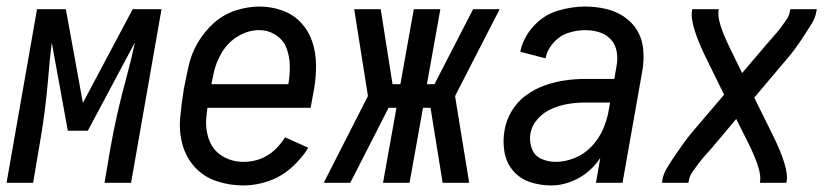

<svg xmlns="http://www.w3.org/2000/svg" viewBox="-24 -558 2544 586"><path d="M-4 0 89 -530H116H177L229 -244L381 -530H442H469L376 0H295L313 -106Q332 -213 361 -318Q376 -373 388 -429L244 -159H183L134 -428Q127 -373 123 -318Q114 -211 95 -106L77 0Z M719 8Q677 8 637.5 -5Q598 -18 571 -47.5Q544 -77 533 -116.5Q522 -156 526 -199.5Q530 -243 537 -286Q544 -322 552 -358Q560 -394 579.5 -427.5Q599 -461 628.5 -487.5Q658 -514 695 -526Q732 -538 768 -538Q804 -538 837.5 -526Q871 -514 894.5 -489Q918 -464 929 -431Q940 -398 940.5 -361.5Q941 -325 935 -289L924 -229H609Q608 -216 606 -202Q602 -166 613.5 -133Q625 -100 654 -82Q683 -64 719 -64Q799 -64 846 -139L917 -107Q895 -72 864 -45Q833 -18 795 -5Q757 8 719 8ZM621 -301H856Q861 -329 860.5 -357.5Q860 -386 850.5 -411Q841 -436 818 -451Q795 -466 767 -466Q734 -466 703.5 -448Q673 -430 654.5 -400Q636 -370 629 -338Q625 -320 621 -301Z M964 0 1099 -265 1057 -530H1138L1174 -301H1198L1239 -530H1320L1279 -301H1302L1420 -530H1501L1366 -267L1365 -264L1408 0H1327L1290 -229H1267L1226 0H1145L1186 -229H1162L1045 0Z M1658 8Q1624 8 1593 -2.5Q1562 -13 1541.5 -37.5Q1521 -62 1515.5 -95Q1510 -128 1516 -161Q1521 -191 1538 -219.5Q1555 -248 1582 -267.5Q1609 -287 1639 -297.5Q1669 -308 1699.5 -312.5Q1730 -317 1761 -317H1851L1858 -358Q1862 -380 1858 -401.5Q1854 -423 1840 -438Q1826 -453 1805.5 -459.5Q1785 -466 1762 -466Q1736 -466 1710 -457.5Q1684 -449 1665 -427.5Q1646 -406 1641 -380L1564 -400Q1572 -442 1603.5 -477Q1635 -512 1677.5 -525Q1720 -538 1762 -538Q1794 -538 1824.5 -531Q1855 -524 1880 -507.5Q1905 -491 1920.5 -465.5Q1936 -440 1939 -408.5Q1942 -377 1937 -345L1876 0H1795L1808 -76Q1805 -71 1801 -66Q1775 -31 1736.5 -11.5Q1698 8 1658 8ZM1672 -64Q1701 -64 1730.5 -76Q1760 -88 1782 -111.5Q1804 -135 1816.5 -163.5Q1829 -192 1834 -222L1838 -245H1761Q1736 -245 1711 -241Q1686 -237 1661 -226.5Q1636 -216 1617.5 -195.5Q1599 -175 1595 -150Q1591 -127 1599 -105Q1607 -83 1627.5 -73.5Q1648 -64 1672 -64Z M1996 0 1997 -5Q2000 -26 2011.5 -45Q2023 -64 2035.5 -82.5Q2048 -101 2061 -119Q2074 -137 2088 -154L2186 -269L2130 -383Q2081 -484 2088 -525L2089 -530H2170L2169 -525Q2164 -493 2202 -415L2241 -335L2315 -422Q2325 -434 2336 -446Q2347 -458 2356.5 -470.5Q2366 -483 2375.5 -496.5Q2385 -510 2387 -525L2388 -530H2469L2468 -525Q2465 -504 2453 -485Q2441 -466 2429 -447.5Q2417 -429 2404 -411Q2391 -393 2376 -376L2278 -260L2334 -147Q2384 -46 2377 -5L2376 0H2295L2296 -5Q2301 -37 2263 -115L2223 -195L2150 -108Q2139 -96 2128.5 -84Q2118 -72 2108.5 -59.5Q2099 -47 2089.5 -33.5Q2080 -20 2078 -5L2077 0Z"/></svg>

Font: Iosevka SS08
Style: Italic
Weight: 400
Italic angle: -10°
Monospace: yes
Designer: Belleve Invis
Foundry: Belleve Invis
Version: 2.1.0; ttfautohint (v1.8.2)